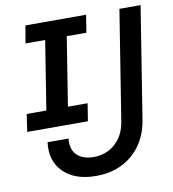

<svg xmlns="http://www.w3.org/2000/svg" viewBox="-83 -803 799 885"><g transform="rotate(-10 317.0 -360.0)"><path d="M18 -245 30 -327H122L173 -648H81L95 -730H379L366 -648H274L223 -327H315L302 -245ZM297 10Q197 10 144 -43Q91 -96 102 -182H200Q195 -131 222.5 -104.5Q250 -78 300 -78Q360 -78 401.5 -115.5Q443 -153 453 -215L535 -730H634L551 -208Q535 -107 466.5 -48.5Q398 10 297 10Z"/></g></svg>

Font: JetBrains Mono NL Medium
Style: Italic
Weight: 500
Italic angle: -9°
Monospace: yes
Designer: Philipp Nurullin, Konstantin Bulenkov
Foundry: JetBrains
Version: Version 2.305; ttfautohint (v1.8.4.7-5d5b)